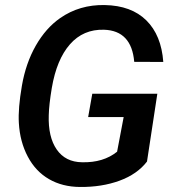

<svg xmlns="http://www.w3.org/2000/svg" viewBox="-20 -741 705 771"><path d="M570.3 -92.3Q531.2 -41.5 460 -15.4Q388.7 10.7 300.8 9.8Q230.5 9.3 176.8 -21.7Q123 -52.7 91.6 -112.1Q60.1 -171.4 55.7 -247.1Q52.2 -305.7 67.9 -396.5Q83.5 -487.3 123.8 -557.9Q164.1 -628.4 221.7 -668.5Q299.8 -722.7 400.4 -720.7Q507.3 -718.8 567.6 -659.2Q627.9 -599.6 635.7 -492.2L519 -492.7Q508.3 -618.2 397.5 -621.6Q314.5 -624 261 -563.2Q207.5 -502.4 188 -387.7Q176.8 -320.8 175.8 -278.3Q172.9 -190.9 207.8 -140.6Q242.7 -90.3 309.6 -89.4Q395 -87.4 450.2 -131.8L476.6 -271H334L350.6 -364.7H611.8Z"/></svg>

Font: Roboto Medium
Style: Italic
Weight: 500
Italic angle: -12°
Designer: Google
Version: Version 2.134; 2016